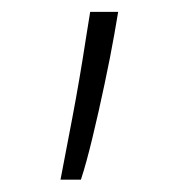

<svg xmlns="http://www.w3.org/2000/svg" viewBox="-20 -119 305 317"><path d="M175.1 -99.4 168.7 -62.1Q162.3 -25.6 152.5 20.4Q142.8 66.4 132.5 109Q122.2 151.6 113.6 177.6H79.9Q87.4 139.2 99.4 75.6Q111.5 12.1 122.5 -59.7L128.9 -99.4Z"/></svg>

Font: Inter Extra Light BETA
Style: Regular
Weight: 200
Designer: Rasmus Andersson
Foundry: rsms
Version: Version 3.011;git-f93a4a705